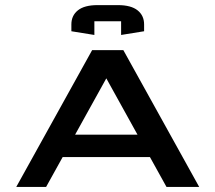

<svg xmlns="http://www.w3.org/2000/svg" viewBox="-20 -734 846 754"><path d="M545.9 -611.3V-638.2Q545.9 -672.9 520.3 -693.4Q494.6 -713.9 443.4 -713.9H362.8Q311.5 -713.9 285.9 -693.4Q260.3 -672.9 260.3 -638.2V-611.3L350.6 -596.7V-650.4H455.6V-596.7ZM464.4 -537.1 762.2 0H633.8L568.8 -117.2H226.1L161.1 0H43.9L341.8 -537.1ZM274.9 -205.1H520L397.5 -426.3Z"/></svg>

Font: Squarish Sans CT
Style: Regular
Weight: 400
Version: Version 0.9